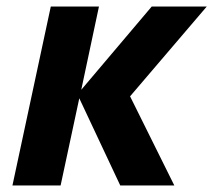

<svg xmlns="http://www.w3.org/2000/svg" viewBox="-20 -566 651 586"><path d="M18 0 135 -546H282L228 -292L443 -546H611L377 -272L512 0H347L222 -266L165 0Z"/></svg>

Font: BC Sans
Style: Bold Italic
Weight: 700
Italic angle: -12°
Designer: Monotype Design Team
Province of B.C.
Foundry: Monotype Imaging Inc.
Version: Version 2.000;GOOG;noto-source:20170915:90ef993387c0